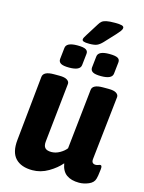

<svg xmlns="http://www.w3.org/2000/svg" viewBox="-131 -957 781 1041"><g transform="rotate(15 260.0 -436.0)"><path d="M155 8Q92 8 60 -25.5Q28 -59 35 -129L72 -493Q75 -525 134 -525H165Q195 -525 208.5 -516Q222 -507 221 -494L186 -163Q183 -137 193.5 -125.5Q204 -114 229 -114Q253 -114 276 -127Q299 -140 312 -157L348 -493Q350 -525 409 -525H441Q471 -525 484.5 -516Q498 -507 497 -494L458 -138Q456 -122 462 -115.5Q468 -109 479 -109Q487 -109 494 -112Q501 -115 505 -115Q515 -115 513 -94Q511 -84 510 -70.5Q509 -57 504 -38Q498 -15 471 -3.5Q444 8 417 8Q373 8 346.5 -11Q320 -30 313 -73Q287 -42 244.5 -17Q202 8 155 8ZM383 -581Q350 -581 336.5 -589Q323 -597 324 -613L331 -677Q334 -709 396 -709Q430 -709 443.5 -701.5Q457 -694 455 -677L448 -613Q445 -581 383 -581ZM204 -581Q171 -581 157.5 -589Q144 -597 145 -613L152 -677Q155 -709 217 -709Q252 -709 265 -701Q278 -693 276 -677L269 -613Q266 -581 204 -581ZM276 -734Q253 -734 244.5 -737.5Q236 -741 236 -747Q236 -753 239.5 -759.5Q243 -766 250 -777L294 -847Q301 -859 309.5 -866Q318 -873 334.5 -876.5Q351 -880 382 -880Q410 -880 421 -876.5Q432 -873 432 -865Q432 -856 424 -845.5Q416 -835 404 -822L350 -764Q334 -747 319.5 -740.5Q305 -734 276 -734Z"/></g></svg>

Font: Asap Semi Condensed Semi Condensed Regular
Style: Bold Italic
Weight: 700
Width: 4
Italic angle: -6°
Designer: Pablo Cosgaya
Foundry: Omnibus-Type
Version: Version 3.001; ttfautohint (v1.8.4.7-5d5b)